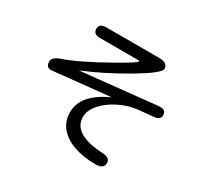

<svg xmlns="http://www.w3.org/2000/svg" viewBox="-163 -968 1327 1258"><g transform="rotate(30 500.0 -339.0)"><path d="M376 -145.5Q376 -281.2 564.5 -366.2L146.5 -323.2L130.9 -321.3Q91.8 -321.3 91.8 -365.2Q91.8 -397.5 146.5 -417Q259.8 -455.1 463.9 -570.3Q600.6 -648.4 600.6 -657.2Q600.6 -664.1 592.8 -664.1H302.7Q252 -664.1 252 -705.1Q252 -745.1 302.7 -745.1H704.1Q770.5 -745.1 770.5 -700.2Q770.5 -668 611.3 -573.2Q447.3 -475.6 290 -411.1L864.3 -470.7H875Q915 -468.8 915 -432.6Q915 -398.4 871.1 -393.6L750 -381.8Q683.6 -374 617.2 -341.3Q550.8 -308.6 507.8 -260.3Q464.8 -211.9 464.8 -161.1Q464.8 -31.2 696.3 -19.5Q752.9 -16.6 752.9 23.4Q752.9 67.4 691.4 67.4Q598.6 67.4 527.3 42.5Q456.1 17.6 416 -30.3Q376 -78.1 376 -145.5Z"/></g></svg>

Font: jf-openhuninn-2.0
Style: Regular
Weight: 400
Designer: [Kosugi Maru]
Designed by MOTOYA      

[Varela Round]
Joe Prince (Latin component); Avraham Cornfeld (Hebrew component)
Foundry: justfont CO.,LTD.
Version: 2.0